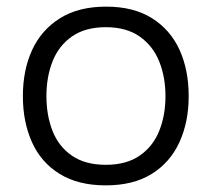

<svg xmlns="http://www.w3.org/2000/svg" viewBox="-20 -553 638 579"><path d="M299 6Q216 6 160 -28.5Q104 -63 76.5 -124Q49 -185 49 -263Q49 -342 77 -402.5Q105 -463 161 -498Q217 -533 300 -533Q383 -533 438.5 -498Q494 -463 521.5 -402.5Q549 -342 549 -263Q549 -185 521 -124Q493 -63 437.5 -28.5Q382 6 299 6ZM299 -56Q361 -56 401 -83.5Q441 -111 460 -158Q479 -205 479 -263Q479 -321 460 -368Q441 -415 401 -443Q361 -471 299 -471Q237 -471 197 -443Q157 -415 138.5 -368Q120 -321 120 -263Q120 -205 138.5 -158Q157 -111 197 -83.5Q237 -56 299 -56Z"/></svg>

Font: Onest Light
Style: Regular
Weight: 300
Designer: Dmitri Voloshin, Andrey Kudryavtsev
Foundry: Dmitri Voloshin, Andrey Kudryavtsev
Version: Version 1.000;gftools[0.9.33]